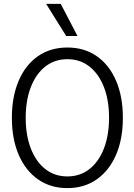

<svg xmlns="http://www.w3.org/2000/svg" viewBox="-20 -954 690 986"><path d="M326 12Q239 12 175 -33Q111 -78 76 -159Q41 -240 41 -349Q41 -458 76 -539.5Q111 -621 175 -665.5Q239 -710 326 -710Q413 -710 477 -665.5Q541 -621 576 -539.5Q611 -458 611 -349Q611 -240 576 -159Q541 -78 477 -33Q413 12 326 12ZM326 -48Q391 -48 439 -85.5Q487 -123 513.5 -191Q540 -259 540 -349Q540 -440 513.5 -507.5Q487 -575 439 -612.5Q391 -650 326 -650Q261 -650 213 -612.5Q165 -575 138.5 -507Q112 -439 112 -349Q112 -259 138.5 -191Q165 -123 213 -85.5Q261 -48 326 -48ZM378 -769H320L217 -934H292Z"/></svg>

Font: Azeret Mono Thin ExtraLight
Style: Regular
Weight: 250
Version: Version 1.002